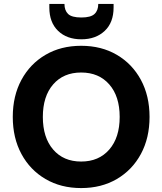

<svg xmlns="http://www.w3.org/2000/svg" viewBox="-20 -945 826 977"><path d="M393 12Q290 12 211.5 -34Q133 -80 89 -161.5Q45 -243 45 -350Q45 -457 89 -538.5Q133 -620 211.5 -666Q290 -712 393 -712Q496 -712 574.5 -666Q653 -620 697 -538.5Q741 -457 741 -350Q741 -243 697 -161.5Q653 -80 574.5 -34Q496 12 393 12ZM393 -123Q483 -123 536 -184Q589 -245 589 -350Q589 -455 536 -515.5Q483 -576 393 -576Q303 -576 250.5 -515.5Q198 -455 198 -350Q198 -245 250.5 -184Q303 -123 393 -123ZM394 -745Q320 -745 275.5 -788Q231 -831 231 -907V-925H308Q308 -892 326.5 -874Q345 -856 394 -856Q442 -856 461 -874Q480 -892 480 -925H558V-907Q558 -830 512.5 -787.5Q467 -745 394 -745Z"/></svg>

Font: DM Sans Black
Style: Regular
Weight: 900
Designer: Colophon Foundry, Jonny Pinhorn
Foundry: Colophon Foundry
Version: Version 4.004; ttfautohint (v1.8.4.7-5d5b)